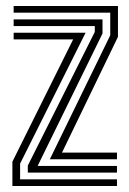

<svg xmlns="http://www.w3.org/2000/svg" viewBox="-20 -620 431 640"><path d="M146.1 -89.1 347.5 -502.4V-577.7H25.5V-600H373.2V-497.2L186.7 -111.4H369.9V-89.1ZM21.3 0V-81L223.8 -488.6H25.5V-510.9H265.3L47 -74.6V-22.3H369.9V0ZM72.7 -44.6V-68.1L296 -513.6V-533.2H25.5V-555.4H321.7V-508.4L105.4 -66.8H369.9V-44.6Z"/></svg>

Font: Big Shoulders Inline Text SC Thin
Style: Regular
Weight: 100
Designer: Patric King
Foundry: XO Type Co
Version: Version 2.002